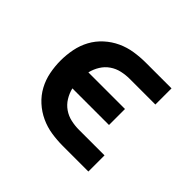

<svg xmlns="http://www.w3.org/2000/svg" viewBox="-124 -684 849 849"><g transform="rotate(45 300.0 -260.0)"><path d="M353 0Q317 0 281.5 -5.5Q246 -11 213.5 -26Q181 -41 154 -65.5Q127 -90 110 -121.5Q93 -153 86 -188.5Q79 -224 79 -260Q79 -296 86 -331.5Q93 -367 110 -398.5Q127 -430 154 -454.5Q181 -479 213.5 -494Q246 -509 281.5 -514.5Q317 -520 353 -520H513V-419H353Q328 -419 303 -413.5Q278 -408 257 -393.5Q236 -379 222.5 -357Q209 -335 203 -310H432V-210H203Q209 -185 222.5 -163Q236 -141 257 -126.5Q278 -112 303 -106.5Q328 -101 353 -101H513V0Z"/></g></svg>

Font: Iosevka Etoile
Style: Bold
Weight: 700
Designer: Belleve Invis
Foundry: Belleve Invis
Version: Version 28.1.0; ttfautohint (v1.8.4)